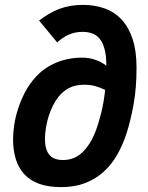

<svg xmlns="http://www.w3.org/2000/svg" viewBox="-20 -747 604 782"><path d="M413.1 -479Q413.1 -520.5 405.8 -547.4Q398.4 -574.2 385.5 -589.6Q372.6 -605 355 -611.1Q337.4 -617.2 316.9 -617.2Q299.3 -617.2 284.9 -614Q270.5 -610.8 258.3 -605.2Q246.1 -599.6 234.9 -591.8Q223.6 -584 212.9 -574.2L139.2 -663.1Q158.7 -678.2 179 -690.2Q199.2 -702.1 220.9 -710.4Q242.7 -718.8 266.6 -722.9Q290.5 -727.1 317.9 -727.1Q366.7 -727.1 407 -712.4Q447.3 -697.8 475.8 -666.7Q504.4 -635.7 520.3 -587.4Q536.1 -539.1 536.1 -471.2Q536.1 -387.7 523.9 -321Q511.7 -254.4 496.1 -206.1Q480.5 -157.2 457.3 -116.7Q434.1 -76.2 401.6 -46.9Q369.1 -17.6 326.4 -1.2Q283.7 15.1 229 15.1Q176.3 15.1 139.2 1.5Q102.1 -12.2 78.6 -37.8Q55.2 -63.5 44.2 -99.4Q33.2 -135.3 33.2 -180.2Q33.2 -205.6 37.8 -237.5Q42.5 -269.5 53.5 -303.7Q64.5 -337.9 82 -371.6Q99.6 -405.3 126 -434.1Q160.6 -471.7 209 -491.9Q257.3 -512.2 314.9 -512.2Q342.8 -512.2 368.9 -503.2Q395 -494.1 413.1 -479ZM163.1 -180.2Q163.1 -139.2 180.4 -117.2Q197.8 -95.2 236.8 -95.2Q283.2 -95.2 315.9 -127Q348.6 -158.7 369.1 -211.9Q381.8 -245.1 392.3 -287.4Q402.8 -329.6 408.2 -380.9Q388.2 -390.6 368.2 -396.2Q348.1 -401.9 323.2 -401.9Q286.6 -401.9 262 -388.9Q237.3 -376 219.2 -354Q206.5 -338.4 196 -317.6Q185.5 -296.9 178.2 -273.7Q170.9 -250.5 167 -226.3Q163.1 -202.1 163.1 -180.2Z"/></svg>

Font: Clear Sans
Style: Bold Italic
Weight: 700
Italic angle: -12°
Foundry: Intel Corporation
Version: Version 1.00